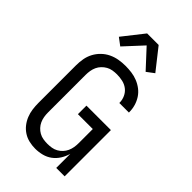

<svg xmlns="http://www.w3.org/2000/svg" viewBox="-289 -1073 1177 1177"><g transform="rotate(45 300.0 -484.5)"><path d="M264 8Q238 8 211.5 2Q185 -4 162.5 -18.5Q140 -33 123.5 -54Q107 -75 97 -100Q87 -125 83.5 -151.5Q80 -178 80 -205V-530Q80 -559 85 -587.5Q90 -616 103.5 -641.5Q117 -667 138 -687.5Q159 -708 185 -720.5Q211 -733 239.5 -738Q268 -743 297 -743Q324 -743 350.5 -739.5Q377 -736 402 -726Q427 -716 448.5 -699.5Q470 -683 484.5 -660.5Q499 -638 506.5 -612Q514 -586 514 -559V-555H431V-558Q431 -582 420.5 -605Q410 -628 390.5 -643Q371 -658 346.5 -663.5Q322 -669 297 -669Q279 -669 260.5 -666Q242 -663 226 -654Q210 -645 197 -631.5Q184 -618 176.5 -601.5Q169 -585 166 -567Q163 -549 163 -530V-205Q163 -186 166 -168Q169 -150 176.5 -133.5Q184 -117 196.5 -103.5Q209 -90 225 -81Q241 -72 259.5 -69Q278 -66 296 -66Q314 -66 332.5 -69Q351 -72 367 -81Q383 -90 395.5 -103.5Q408 -117 415.5 -133.5Q423 -150 426 -168Q429 -186 429 -205V-327H300V-401H512V0H439V-122Q431 -93 415 -67.5Q399 -42 375.5 -24.5Q352 -7 323 0.5Q294 8 264 8ZM410 -804 300 -923 190 -804 142 -840 250 -977H350L458 -840Z"/></g></svg>

Font: R Plex Mono
Style: Regular
Weight: 400
Monospace: yes
Designer: Belleve Invis
Foundry: Belleve Invis
Version: Version 31.8.0